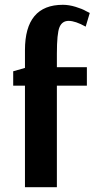

<svg xmlns="http://www.w3.org/2000/svg" viewBox="-20 -780 394 800"><path d="M84 0V-423H35V-483L84 -497V-571Q84 -760 242 -760Q267 -760 295 -751.5Q323 -743 338 -734L354 -726L337 -669Q294 -693 266 -693Q239 -693 228 -667Q217 -641 217 -556V-500H342V-423H217V0Z"/></svg>

Font: Arsenal
Style: Bold
Weight: 700
Designer: Andrij Shevchenko
Foundry: Stairsfor
Version: Version 2.001;PS 002.001;hotconv 1.0.88;makeotf.lib2.5.64775